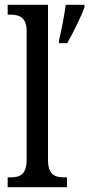

<svg xmlns="http://www.w3.org/2000/svg" viewBox="-20 -780 372 800"><path d="M12 0H259V-41H248C208 -41 180 -52 180 -115V-760H12V-719H23C57 -719 91 -710 91 -651V-115C91 -52 63 -41 23 -41H12ZM226 -613V-600H260C284 -642 317 -708 332 -750V-760H254C247 -711 237 -658 226 -613Z"/></svg>

Font: Noto Serif Bengali Condensed
Style: Regular
Weight: 400
Width: 3
Designer: Juan Bruce, Universal Thirst, Indian Type Foundry and the Monotype Design Team.
Foundry: Monotype Imaging Inc.
Version: Version 2.003